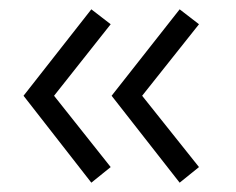

<svg xmlns="http://www.w3.org/2000/svg" viewBox="-20 -428 506 412"><path d="M176 -36 30.5 -222.5 176 -408 217.5 -376 96 -222.5 217.5 -69.5ZM365.5 -36 219.5 -222.5 365.5 -408 407 -376 285 -222.5 407 -69.5Z"/></svg>

Font: Lucymar Sans
Style: Regular
Weight: 400
Foundry: The League of Moveable Type (original font) / Main changes by Cristiano Sobral with portions from Mirco Monsees
Version: Version 2.001;August 30, 2020;FontCreator 13.0.0.2681 64-bit